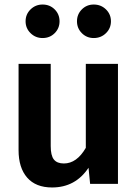

<svg xmlns="http://www.w3.org/2000/svg" viewBox="-20 -812 610 848"><path d="M168 -792Q200 -792 221.5 -770.5Q243 -749 243 -718Q243 -687 221.5 -665.5Q200 -644 168 -644Q137 -644 115 -665.5Q93 -687 93 -718Q93 -749 115 -770.5Q137 -792 168 -792ZM394 -792Q426 -792 448 -770.5Q470 -749 470 -718Q470 -687 448 -665.5Q426 -644 394 -644Q363 -644 341.5 -665.5Q320 -687 320 -718Q320 -749 341.5 -770.5Q363 -792 394 -792ZM501 -530V0H378L371 -71Q313 16 210 16Q138 16 100 -27.5Q62 -71 62 -149V-530H204V-167Q204 -125 218 -107.5Q232 -90 262 -90Q319 -90 359 -159V-530Z"/></svg>

Font: Fira Sans SemiBold
Style: Regular
Weight: 600
Designer: bBox Type GmbH & Carrois Corporate GbR & Edenspiekermann AG
Foundry: bBox Type GmbH & Carrois Corporate GbR & Edenspiekermann AG
Version: Version 4.301;PS 004.301;hotconv 1.0.88;makeotf.lib2.5.64775